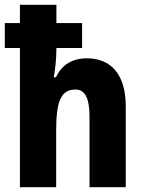

<svg xmlns="http://www.w3.org/2000/svg" viewBox="-23 -780 603 800"><path d="M212 -760H60V-684H-3V-580H60V0H211V-234C211 -359 231 -407 292 -407C332 -407 350 -369 350 -293V0H501V-337C501 -469 440 -537 339 -537C279 -537 235 -511 210 -458H201C207 -491 212 -535 212 -575V-580H319V-684H212Z"/></svg>

Font: Noto Sans Gujarati Condensed ExtraBold
Style: Regular
Weight: 800
Width: 3
Designer: Jelle Bosma - Monotype Design Team, Universal Thirst
Foundry: Monotype Imaging Inc.
Version: Version 2.106